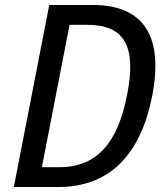

<svg xmlns="http://www.w3.org/2000/svg" viewBox="-20 -750 660 770"><path d="M35.5 0H214C423 0 545 -133.5 590.5 -366C635.5 -598 561.5 -730 352.5 -730H177.5ZM490 -371C453 -179 370 -79.5 218 -79.5H148L259 -650.5H329C481 -650.5 527.5 -563 490 -371Z"/></svg>

Font: Monaspace Neon
Style: Italic
Weight: 400
Italic angle: -11°
Designer: Riley Cran & the Lettermatic Team
Foundry: Lettermatic
Version: Version 1.200 (Monaspace Neon)